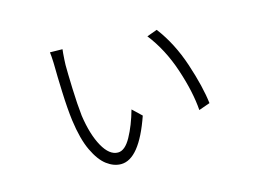

<svg xmlns="http://www.w3.org/2000/svg" viewBox="-80 -700 1159 846"><g transform="rotate(-15 500.0 -277.5)"><path d="M259 -555Q258 -549 257 -536Q256 -523 255 -507.5Q254 -492 254 -484Q254 -450 256.5 -377Q259 -304 265 -250Q278 -161 308.5 -106.5Q339 -52 378 -52Q410 -52 437.5 -102Q465 -152 484 -220L525 -181Q462 1 378 1Q345 1 313.5 -22.5Q282 -46 256.5 -99.5Q231 -153 219 -242Q212 -296 209 -374.5Q206 -453 206 -485Q206 -493 205.5 -508Q205 -523 204 -536Q203 -549 202 -556ZM682 -530Q743 -450 778.5 -342.5Q814 -235 823 -158L772 -140Q766 -224 731 -329.5Q696 -435 635 -513Z"/></g></svg>

Font: LXGW 975 Gothic SC 200W
Style: Regular
Weight: 200
Version: Version 2.01;February 25, 2021